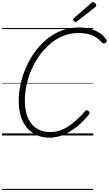

<svg xmlns="http://www.w3.org/2000/svg" viewBox="-20 -1302 1047 1845"><path d="M457 21Q388 21 333.5 -3Q279 -27 240 -72.5Q201 -118 180.5 -183.5Q160 -249 160 -333Q160 -410 177.5 -492Q195 -574 229.5 -653Q264 -732 314 -801.5Q364 -871 428.5 -924.5Q493 -978 571.5 -1008Q650 -1038 742 -1038Q800 -1038 849.5 -1024.5Q899 -1011 938 -984.5Q977 -958 1003 -919Q1009 -910 1005.5 -902.5Q1002 -895 990 -888Q980 -882 974 -883.5Q968 -885 956 -897Q929 -927 896.5 -946.5Q864 -966 824 -975.5Q784 -985 735 -985Q657 -985 588.5 -957.5Q520 -930 462.5 -881Q405 -832 359.5 -769Q314 -706 282.5 -633Q251 -560 235 -484.5Q219 -409 219 -337Q219 -264 235 -207.5Q251 -151 282.5 -112Q314 -73 359.5 -53Q405 -33 463 -33Q511 -33 555 -48Q599 -63 640.5 -90.5Q682 -118 721.5 -154.5Q761 -191 799 -235Q807 -244 814.5 -243Q822 -242 831 -234Q840 -226 840.5 -218Q841 -210 833 -200Q774 -127 711.5 -78.5Q649 -30 584.5 -4.5Q520 21 457 21ZM707 -1089Q700 -1089 691.5 -1098Q683 -1107 683 -1114Q683 -1116 683.5 -1119Q684 -1122 688 -1126L857 -1273Q862 -1277 865 -1279.5Q868 -1282 873 -1282Q880 -1282 887.5 -1277Q895 -1272 900 -1264Q905 -1256 905 -1250Q905 -1246 903.5 -1242.5Q902 -1239 897 -1235L721 -1097Q716 -1094 713.5 -1091.5Q711 -1089 707 -1089ZM0 513H876V523H0ZM0 -20H876V0H0ZM0 -505H876V-500H0ZM0 -1033H876V-1023H0Z"/></svg>

Font: Playwrite IN Guides
Style: Regular
Weight: 400
Designer: Veronika Burian, José Scaglione
Foundry: TypeTogether
Version: Version 1.003